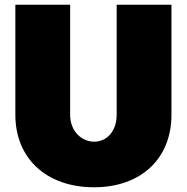

<svg xmlns="http://www.w3.org/2000/svg" viewBox="-20 -777 791 813"><path d="M277 -291V-757H45V-291C45 -105 178 16 378 16C577 16 706 -105 706 -291V-757H474V-291C474 -221 432 -177 379 -177C325 -177 277 -222 277 -291Z"/></svg>

Font: Montserrat arm Black
Style: Regular
Weight: 900
Designer: Julieta Ulanovsky
Foundry: Julieta Ulanovsky
Version: Version 6.000;PS 006.000;hotconv 1.0.88;makeotf.lib2.5.64775